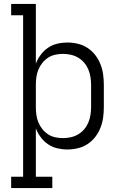

<svg xmlns="http://www.w3.org/2000/svg" viewBox="-20 -755 640 980"><path d="M37 205V147H98V-677H37V-735H163V-430Q172 -454 188 -475.5Q204 -497 225.5 -511.5Q247 -526 272.5 -532Q298 -538 324 -538Q351 -538 378 -531.5Q405 -525 427.5 -510Q450 -495 466.5 -473.5Q483 -452 493 -426.5Q503 -401 506.5 -374Q510 -347 510 -320V-210Q510 -183 506.5 -156Q503 -129 493 -103.5Q483 -78 466.5 -56.5Q450 -35 427.5 -20Q405 -5 378 1.5Q351 8 324 8Q298 8 272.5 2Q247 -4 225.5 -18.5Q204 -33 188 -54.5Q172 -76 163 -100V147H247V205ZM301 -50Q321 -50 341.5 -54.5Q362 -59 379.5 -69.5Q397 -80 410 -95.5Q423 -111 431 -130Q439 -149 442 -169.5Q445 -190 445 -210V-320Q445 -340 442 -360.5Q439 -381 431 -400Q423 -419 410 -434.5Q397 -450 379.5 -460.5Q362 -471 341.5 -475.5Q321 -480 301 -480Q281 -480 261 -475.5Q241 -471 224.5 -460Q208 -449 195.5 -433Q183 -417 175.5 -398.5Q168 -380 165.5 -360Q163 -340 163 -320V-210Q163 -190 165.5 -170Q168 -150 175.5 -131.5Q183 -113 195.5 -97Q208 -81 224.5 -70Q241 -59 261 -54.5Q281 -50 301 -50Z"/></svg>

Font: Iosevka Slab Light Extended
Style: Regular
Weight: 300
Width: 7
Monospace: yes
Designer: Belleve Invis
Foundry: Belleve Invis
Version: Version 11.1.0; ttfautohint (v1.8.3)